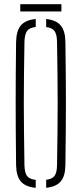

<svg xmlns="http://www.w3.org/2000/svg" viewBox="-20 -895 390 919"><path d="M151 4Q102 -0.5 80 -26.2Q58 -52 57 -105Q56 -191.5 55.5 -263.8Q55 -336 55 -403.2Q55 -470.5 55.5 -541Q56 -611.5 57 -694Q58 -747.5 80 -773.5Q102 -799.5 151 -804V-766Q120.5 -762.5 109.2 -746.5Q98 -730.5 97 -694Q95.5 -606.5 94.8 -537.5Q94 -468.5 94 -404.2Q94 -340 94.8 -268.8Q95.5 -197.5 97 -105Q98 -68.5 109.2 -53Q120.5 -37.5 151 -34ZM201 4V-34.5Q230.5 -38 241.5 -53.8Q252.5 -69.5 253 -105Q254.5 -194.5 255.2 -264.8Q256 -335 256 -399.2Q256 -463.5 255.2 -533.8Q254.5 -604 253 -694Q252.5 -729.5 241.5 -745.8Q230.5 -762 201 -765.5V-804Q249 -799 270.8 -772.8Q292.5 -746.5 293 -694Q294 -611.5 294.8 -541Q295.5 -470.5 295.5 -403.2Q295.5 -336 294.8 -263.8Q294 -191.5 293 -105Q292.5 -52.5 270.8 -26.8Q249 -1 201 4ZM77 -875H274V-840H77Z"/></svg>

Font: Big Shoulders Stencil Text SC Thin
Style: Regular
Weight: 100
Designer: Patric King
Foundry: XO Type Co
Version: Version 2.001